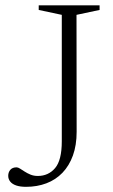

<svg xmlns="http://www.w3.org/2000/svg" viewBox="-20 -696 426 724"><path d="M269 -199Q269 -148.5 255 -109.8Q241 -71 215.5 -44.5Q190 -18 155 -4.8Q120 8.5 78 8.5Q56.5 8.5 41.5 3.5Q26.5 -1.5 18.8 -11Q11 -20.5 11 -33Q11 -46.5 19 -55.8Q27 -65 42.5 -65Q48 -65 55.5 -60.2Q63 -55.5 73 -49Q83 -42.5 95.2 -37.5Q107.5 -32.5 122.5 -32.5Q162.5 -32.5 187.8 -62.2Q213 -92 213 -163V-640L126 -658.5V-676H355.5V-658.5L268.5 -640Z"/></svg>

Font: Newsreader 16pt 16pt Light
Style: Regular
Weight: 300
Version: Version 1.003